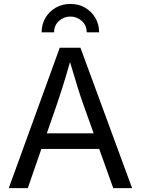

<svg xmlns="http://www.w3.org/2000/svg" viewBox="-20 -975 730 995"><path d="M25.4 0 289.6 -727.5H397L664.6 0H566.9L494.1 -203.1H194.3L124 0ZM222.7 -284.2H465.3L412.6 -431.6Q399.4 -468.3 382.8 -521.2Q366.2 -574.2 342.8 -653.3Q319.8 -572.8 302.7 -519Q285.6 -465.3 273.9 -431.6ZM344.7 -954.6Q387.7 -954.6 421.1 -935.1Q454.6 -915.5 474.1 -882.3Q493.7 -849.1 493.7 -807.6H429.2Q429.2 -843.8 403.8 -866.5Q378.4 -889.2 344.7 -889.2Q311 -889.2 285.6 -866.5Q260.3 -843.8 260.3 -807.6H195.8Q195.8 -849.1 215.3 -882.3Q234.9 -915.5 268.6 -935.1Q302.2 -954.6 344.7 -954.6Z"/></svg>

Font: Inter
Style: Regular
Weight: 400
Designer: Rasmus Andersson
Foundry: rsms
Version: Version 4.001;git-9221beed3